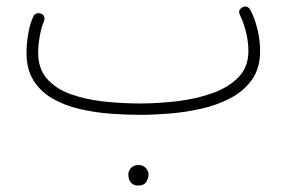

<svg xmlns="http://www.w3.org/2000/svg" viewBox="-20 -345 910 594"><path d="M62 -182.1Q62 -210.4 67.6 -242.2Q73.2 -273.9 83.5 -294.4Q86.4 -301.3 93.8 -303.5Q101.1 -305.7 107.9 -302.2Q122.1 -295.9 115.7 -277.8Q108.4 -263.2 103.3 -234.6Q98.1 -206.1 98.1 -182.1Q98.1 -132.8 125 -101.8Q151.9 -70.8 197.3 -54.2Q242.7 -37.6 298.8 -31.2Q355 -24.9 413.6 -24.9Q468.3 -24.9 526.9 -31.7Q585.4 -38.6 635.7 -56.2Q686 -73.7 717.3 -105.5Q748.5 -137.2 748.5 -187Q748.5 -216.8 740.5 -248Q732.4 -279.3 722.7 -297.4Q714.8 -313.5 729 -321.8Q744.1 -330.1 753.9 -315.4Q767.1 -292 775.9 -256.8Q784.7 -221.7 784.7 -187Q784.7 -134.3 759.8 -98.9Q734.9 -63.5 693.6 -41.7Q652.3 -20 603 -8.8Q553.7 2.4 504.2 6.3Q454.6 10.3 413.6 10.3Q369.1 10.3 320.6 6.6Q272 2.9 226.1 -7.8Q180.2 -18.6 143.1 -39.8Q106 -61 84 -95.7Q62 -130.4 62 -182.1ZM377 194.3Q377 183.6 385.3 174.6Q393.6 165.5 408.2 165.5Q418 165.5 424.3 169.4Q430.7 173.3 434.1 178.7Q439.5 186.5 439.5 195.3Q439.5 206.1 432.6 217.5Q425.8 229 407.2 229Q395 229 388.2 222.9Q381.3 216.8 378.9 209Q378.4 205.6 377.7 201.9Q377 198.2 377 194.3Z"/></svg>

Font: Mikhak ExtraLight
Style: Regular
Weight: 200
Designer: Amin Abedi
Version: Version 3.3